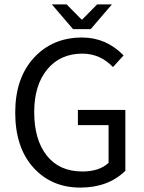

<svg xmlns="http://www.w3.org/2000/svg" viewBox="-20 -838 652 870"><path d="M49 -328Q49 -484 133.5 -576Q218 -668 352 -668Q461 -668 540 -587L492 -534Q434 -595 353 -595Q253 -595 194 -523.5Q135 -452 135 -330Q135 -205 192 -133Q249 -61 353 -61Q430 -61 472 -100V-271H333V-340H548V-64Q470 12 344 12Q213 12 131 -79Q49 -170 49 -328ZM215 -818H282L349 -750H353L420 -818H487L391 -706H311Z"/></svg>

Font: RibengUni
Style: Regular
Weight: 400
Designer: (1) Dr. Andrew Glass (Senior Program Manager at Microsoft Corporation)
(2) Bivuti Chakma (Chakma Font Designer & Keyboar
Foundry: Bivuti Chakma
Version: Version 2.2022; Updated on: 03 June 2022; Friday